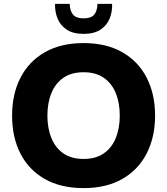

<svg xmlns="http://www.w3.org/2000/svg" viewBox="-20 -953 858 985"><path d="M42 -360Q42 -470 84.9 -554Q127.9 -638 210 -685Q292.2 -732 408.8 -732Q525.4 -732 607.6 -685Q689.7 -638 732.7 -554Q775.6 -470 775.6 -360Q775.6 -250 732.7 -166Q689.7 -82 607.6 -35Q525.4 12 408.8 12Q291.9 12 209.9 -34.6Q127.9 -81.3 84.9 -164.9Q42 -248.6 42 -360ZM223.2 -360Q223.2 -294.6 243.8 -244.4Q264.4 -194.2 305.5 -165.9Q346.6 -137.6 408.8 -137.6Q471 -137.6 512.1 -165.9Q553.2 -194.2 573.8 -244.4Q594.4 -294.6 594.4 -360Q594.4 -425.4 573.8 -475.6Q553.2 -525.8 512.1 -554.1Q471 -582.4 408.8 -582.4Q346.6 -582.4 305.5 -554.1Q264.4 -525.8 243.8 -475.6Q223.2 -425.4 223.2 -360ZM408.8 -779.2Q355.4 -779.2 322.8 -800.6Q290.2 -822.1 275.6 -857.2Q261 -892.4 262.4 -933.2H337.6Q338.5 -897.2 354.7 -878Q370.9 -858.8 408.8 -858.8Q447.7 -858.8 463.4 -878Q479.1 -897.2 480 -933.2H555.2Q556.6 -892.4 542.2 -857.2Q527.7 -822.1 495 -800.6Q462.2 -779.2 408.8 -779.2Z"/></svg>

Font: Kufam
Style: Regular
Weight: 400
Designer: Wael Morcos, Artur Schmal
Foundry: Original Type
Version: Version 1.301; ttfautohint (v1.8.3)